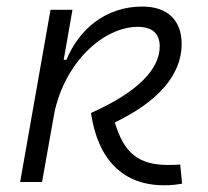

<svg xmlns="http://www.w3.org/2000/svg" viewBox="-20 -547 626 577"><path d="M473.1 9.8C495.6 9.8 511.2 7.8 527.3 4.9L521.5 -52.7C510.3 -51.8 502.4 -51.3 484.9 -51.3C398.4 -51.3 352.5 -85.4 325.2 -179.2C449.7 -238.8 525.9 -318.4 525.9 -415C525.9 -486.8 482.9 -527.3 407.7 -527.3C295.9 -527.3 216.3 -457 179.7 -367.2H171.4L197.8 -517.6H131.8L40.5 0H106.4L143.1 -206.5C174.3 -358.4 289.6 -466.3 394.5 -466.3C437 -466.3 460 -446.3 460 -407.7C460 -339.8 395 -270.5 253.4 -207.5C273.9 -67.4 349.6 9.8 473.1 9.8Z"/></svg>

Font: Cascadia Code NF Light
Style: Italic
Weight: 300
Italic angle: -10°
Monospace: yes
Designer: Aaron Bell
Foundry: Saja Typeworks
Version: Version 2404.023